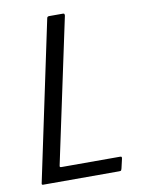

<svg xmlns="http://www.w3.org/2000/svg" viewBox="-78 -728 581 783"><g transform="rotate(-10 212.0 -336.5)"><path d="M37 0Q30 0 32 -7L171 -665Q172 -673 180 -673H237Q242 -673 243 -671Q244 -669 244 -664L117 -67Q116 -63 116.5 -60.5Q117 -58 123 -58H364Q370 -58 371.5 -56.5Q373 -55 372 -49L363 -10Q361 -3 359.5 -1.5Q358 0 351 0Z"/></g></svg>

Font: Glory
Style: Italic
Weight: 400
Italic angle: -12°
Designer: Robert Leuschke
Foundry: Robert Leuschke
Version: Version 1.011